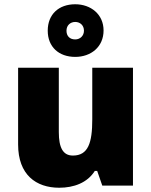

<svg xmlns="http://www.w3.org/2000/svg" viewBox="-20 -871 710 901"><path d="M333 -604C407 -604 466 -651 466 -728C466 -804 406 -851 333 -851C256 -851 204 -804 204 -727C204 -651 256 -604 333 -604ZM333 -686C306 -686 292 -703 292 -727C292 -752 310 -768 333 -768C356 -768 374 -752 374 -727C374 -703 356 -686 333 -686ZM604 -553H413V-311C413 -201 394 -141 322 -141C275 -141 256 -179 256 -251V-553H65V-193C65 -51 149 10 258 10C326 10 390 -13 425 -69H436L460 0H604Z"/></svg>

Font: Noto Sans Gujarati Black
Style: Regular
Weight: 900
Designer: Jelle Bosma - Monotype Design Team, Universal Thirst
Foundry: Monotype Imaging Inc.
Version: Version 2.106